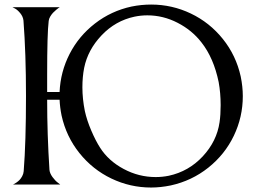

<svg xmlns="http://www.w3.org/2000/svg" viewBox="-20 -819 1142 851"><path d="M353 -518.1Q345.2 -478 345.2 -432.1Q345.2 -380.9 356 -327.1Q365.2 -285.2 384.8 -239.7Q404.3 -194.3 423.8 -164.1Q460.9 -106 528.1 -70.1Q595.2 -34.2 669.9 -34.2Q699.2 -34.2 728 -40Q816.4 -59.1 878.7 -126Q940.9 -192.9 953.1 -276.9Q958 -310.1 958 -353Q958 -406.7 949.2 -455.1Q927.2 -562 873 -630.9Q831.1 -685.1 767.1 -718Q703.1 -751 632.8 -751Q604.5 -751 576.2 -745.1Q491.7 -727.1 430.4 -662.6Q369.1 -598.1 353 -518.1ZM244.1 -377H189Q189 -223.6 199.2 -65.9Q200.7 -50.8 212.6 -34.4Q224.6 -18.1 235.8 -9.8L247.1 -1H37.1Q39.1 -2 42 -3.2Q44.9 -4.4 52.7 -9.8Q60.5 -15.1 66.7 -21.5Q72.8 -27.8 78.4 -38.1Q84 -48.3 85 -60.1Q95.2 -188.5 95.2 -394Q95.2 -581.1 84 -728Q82 -745.6 69.8 -760.5Q57.6 -775.4 46.4 -781.2L35.2 -787.1H245.1Q243.2 -786.1 240.2 -784.2Q237.3 -782.2 229.2 -775.6Q221.2 -769 214.8 -762.2Q208.5 -755.4 202.6 -745.6Q196.8 -735.8 195.8 -726.1Q189 -671.4 189 -487.8V-411.1H244.1Q248 -501 288.6 -580.1Q329.1 -659.2 400.9 -714.8Q472.7 -770.5 563 -790Q606.4 -798.8 649.9 -798.8Q742.7 -798.8 825.9 -759Q909.2 -719.2 967.8 -646.2Q1026.4 -573.2 1046.9 -480Q1056.2 -434.6 1056.2 -393.1Q1056.2 -300.3 1016.4 -217.3Q976.6 -134.3 903.3 -75.9Q830.1 -17.6 736.8 2.9Q691.4 12.2 649.9 12.2Q557.1 12.2 473.9 -27.6Q390.6 -67.4 332 -140.6Q273.4 -213.9 252.9 -307.1Q245.6 -343.3 244.1 -377Z"/></svg>

Font: Anticva
Style: Regular
Weight: 400
Version: Version 1.000